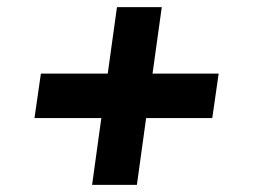

<svg xmlns="http://www.w3.org/2000/svg" viewBox="-20 -520 718 540"><path d="M365 0 391 -188H577L595 -313H409L435 -500H309L283 -313H95L77 -188H265L239 0Z"/></svg>

Font: Plus Jakarta Sans ExtraBold
Style: Italic
Weight: 800
Italic angle: -8°
Designer: Gumpita Rahayu
Foundry: Tokotype
Version: Version 2.071;gftools[0.9.30]